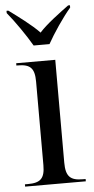

<svg xmlns="http://www.w3.org/2000/svg" viewBox="-54 -799 407 832"><g transform="rotate(-5 149.0 -383.0)"><path d="M111 -606H180C205 -651 248 -715 283 -756V-766H275C237 -738 177 -694 146 -659C113 -694 53 -738 15 -766H7V-756C41 -715 85 -651 111 -606ZM21 0H285V-10H273C219 -10 199 -28 199 -89V-536H29V-526H35C89 -526 108 -508 108 -449V-86C108 -28 89 -10 34 -10H21Z"/></g></svg>

Font: Noto Serif Display SemiCondensed
Style: Regular
Weight: 400
Width: 4
Designer: Monotype Design Team
Foundry: Monotype Imaging Inc.
Version: Version 2.009